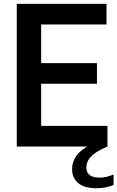

<svg xmlns="http://www.w3.org/2000/svg" viewBox="-20 -760 609 996"><path d="M67 0V-740H532.5V-633H193.5V-107H537.5V0ZM152 -325.5V-432.5H483V-325.5ZM482.5 216.5Q418 216.5 386 190Q354 163.5 354 117.5Q354 87.5 368 61.2Q382 35 414.2 11.8Q446.5 -11.5 501 -33.5L537.5 0Q494 18.5 470.2 36.5Q446.5 54.5 437.2 72.5Q428 90.5 428 109.5Q428 134.5 445 148Q462 161.5 497.5 161.5Q513 161.5 530.5 157.8Q548 154 569 145.5V199.5Q549.5 207.5 528.2 212Q507 216.5 482.5 216.5Z"/></svg>

Font: Encode Sans SC SemiCondensed SemiBold
Style: Regular
Weight: 600
Width: 4
Designer: Multiple Designers
Foundry: Impallari Type
Version: Version 3.002